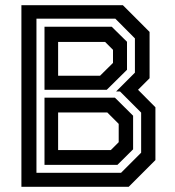

<svg xmlns="http://www.w3.org/2000/svg" viewBox="-20 -720 676 740"><path d="M62.5 0V-700H453.5L556.5 -597V-418.5L512 -374L579 -306.5V-103L476 0ZM120.5 -54H446.5L524 -131.5V-286L442.5 -367.5H427.5L500 -440V-572L424.5 -648H120.5ZM151.5 -84.5V-343.5H423L493 -274V-144.5L432.5 -84.5ZM151.5 -374V-617H410.5L469.5 -559V-451L391.5 -374ZM204 -141.5H407L437.5 -172V-242.5L393.5 -286.5H204ZM204 -428H365.5L415.5 -477.5V-528L385 -558.5H204Z"/></svg>

Font: Tourney Thin SemiBold
Style: Regular
Weight: 600
Version: Version 1.015